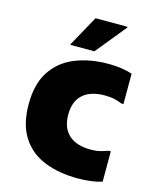

<svg xmlns="http://www.w3.org/2000/svg" viewBox="-115 -839 755 929"><g transform="rotate(15 262.0 -374.5)"><path d="M42 -276Q42 -377 84 -440.5Q126 -504 199.5 -533.5Q273 -563 364 -563Q434 -563 485 -546V-394H474Q458 -401 437.5 -406Q417 -411 388 -411Q316 -411 278 -376.5Q240 -342 240 -276Q240 -210 278 -175Q316 -140 388 -140Q417 -140 437.5 -145.5Q458 -151 474 -157H485V-5Q434 11 364 11Q270 11 197 -18Q124 -47 83 -110.5Q42 -174 42 -276ZM163 -604V-608L247 -760H407V-756L283 -604Z"/></g></svg>

Font: Kufam ExtraBold
Style: Regular
Weight: 800
Designer: Wael Morcos, Artur Schmal
Foundry: Original Type
Version: Version 1.300; ttfautohint (v1.8.3)